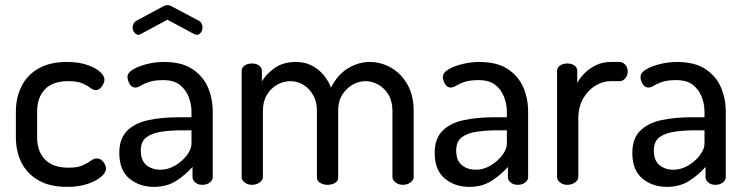

<svg xmlns="http://www.w3.org/2000/svg" viewBox="-20 -722 2909 750"><path d="M243 8Q174 8 129.5 -18Q85 -44 63.5 -87.5Q42 -131 42 -186V-286Q42 -340 63.5 -384Q85 -428 129.5 -454Q174 -480 242 -480Q286 -480 319 -469Q352 -458 370 -442Q388 -426 388 -411Q388 -403 383.5 -393.5Q379 -384 371.5 -377Q364 -370 354 -370Q344 -370 332.5 -379Q321 -388 301.5 -396.5Q282 -405 247 -405Q186 -405 155.5 -373Q125 -341 125 -286V-186Q125 -131 155.5 -99Q186 -67 248 -67Q284 -67 304 -76.5Q324 -86 335.5 -94.5Q347 -103 358 -103Q369 -103 377 -96.5Q385 -90 389.5 -81Q394 -72 394 -63Q394 -48 375 -31.5Q356 -15 322 -3.5Q288 8 243 8Z M581 8Q525 8 485.5 -24.5Q446 -57 446 -125Q446 -180 476 -210.5Q506 -241 558.5 -252.5Q611 -264 680 -264H728V-285Q728 -315 717 -343.5Q706 -372 682.5 -390.5Q659 -409 618 -409Q583 -409 562.5 -402Q542 -395 530 -387.5Q518 -380 509 -380Q494 -380 486 -394.5Q478 -409 478 -422Q478 -438 500 -451Q522 -464 555 -472Q588 -480 620 -480Q690 -480 732 -452Q774 -424 792.5 -380Q811 -336 811 -286V-30Q811 -18 799.5 -9Q788 0 770 0Q754 0 743 -9Q732 -18 732 -30V-70Q706 -40 669 -16Q632 8 581 8ZM607 -59Q636 -59 663.5 -75Q691 -91 709.5 -115Q728 -139 728 -161V-213H693Q651 -213 613.5 -208Q576 -203 553 -186.5Q530 -170 530 -134Q530 -95 552 -77Q574 -59 607 -59ZM521 -586Q512 -586 505 -595Q498 -604 498 -615Q498 -623 502 -630Q506 -637 513 -641L617 -697Q626 -702 634 -702Q643 -702 651 -697L755 -642Q764 -638 767.5 -630Q771 -622 771 -614Q771 -603 764.5 -594.5Q758 -586 748 -586Q746 -586 743.5 -587Q741 -588 738 -589L634 -645L530 -589Q528 -588 525.5 -587Q523 -586 521 -586Z M965 0Q947 0 935.5 -9.5Q924 -19 924 -30V-445Q924 -458 935.5 -466Q947 -474 965 -474Q981 -474 992 -466Q1003 -458 1003 -445V-404Q1020 -433 1053 -456.5Q1086 -480 1136 -480Q1184 -480 1220 -452Q1256 -424 1273 -380Q1299 -431 1340 -455.5Q1381 -480 1424 -480Q1468 -480 1507.5 -457.5Q1547 -435 1571.5 -392Q1596 -349 1596 -288V-30Q1596 -19 1583.5 -9.5Q1571 0 1554 0Q1537 0 1525 -9.5Q1513 -19 1513 -30V-288Q1513 -326 1497.5 -352Q1482 -378 1457.5 -391.5Q1433 -405 1408 -405Q1381 -405 1357 -391Q1333 -377 1317 -352Q1301 -327 1301 -291V-29Q1301 -14 1288 -7Q1275 0 1259 0Q1245 0 1231.5 -7Q1218 -14 1218 -29V-290Q1218 -324 1203.5 -350Q1189 -376 1165.5 -390.5Q1142 -405 1114 -405Q1087 -405 1062.5 -391Q1038 -377 1022.5 -351.5Q1007 -326 1007 -288V-30Q1007 -19 994.5 -9.5Q982 0 965 0Z M1813 8Q1757 8 1717.5 -24.5Q1678 -57 1678 -125Q1678 -180 1708 -210.5Q1738 -241 1790.5 -252.5Q1843 -264 1912 -264H1960V-285Q1960 -315 1949 -343.5Q1938 -372 1914.5 -390.5Q1891 -409 1850 -409Q1815 -409 1794.5 -402Q1774 -395 1762 -387.5Q1750 -380 1741 -380Q1726 -380 1718 -394.5Q1710 -409 1710 -422Q1710 -438 1732 -451Q1754 -464 1787 -472Q1820 -480 1852 -480Q1922 -480 1964 -452Q2006 -424 2024.5 -380Q2043 -336 2043 -286V-30Q2043 -18 2031.5 -9Q2020 0 2002 0Q1986 0 1975 -9Q1964 -18 1964 -30V-70Q1938 -40 1901 -16Q1864 8 1813 8ZM1839 -59Q1868 -59 1895.5 -75Q1923 -91 1941.5 -115Q1960 -139 1960 -161V-213H1925Q1883 -213 1845.5 -208Q1808 -203 1785 -186.5Q1762 -170 1762 -134Q1762 -95 1784 -77Q1806 -59 1839 -59Z M2196 0Q2179 0 2167.5 -9.5Q2156 -19 2156 -30V-445Q2156 -458 2167.5 -466Q2179 -474 2196 -474Q2213 -474 2224 -466Q2235 -458 2235 -445V-398Q2246 -419 2265 -437.5Q2284 -456 2309.5 -468Q2335 -480 2366 -480H2400Q2413 -480 2422.5 -469Q2432 -458 2432 -442Q2432 -427 2422.5 -416Q2413 -405 2400 -405H2366Q2334 -405 2305 -387Q2276 -369 2257.5 -336.5Q2239 -304 2239 -258V-30Q2239 -19 2226.5 -9.5Q2214 0 2196 0Z M2585 8Q2529 8 2489.5 -24.5Q2450 -57 2450 -125Q2450 -180 2480 -210.5Q2510 -241 2562.5 -252.5Q2615 -264 2684 -264H2732V-285Q2732 -315 2721 -343.5Q2710 -372 2686.5 -390.5Q2663 -409 2622 -409Q2587 -409 2566.5 -402Q2546 -395 2534 -387.5Q2522 -380 2513 -380Q2498 -380 2490 -394.5Q2482 -409 2482 -422Q2482 -438 2504 -451Q2526 -464 2559 -472Q2592 -480 2624 -480Q2694 -480 2736 -452Q2778 -424 2796.5 -380Q2815 -336 2815 -286V-30Q2815 -18 2803.5 -9Q2792 0 2774 0Q2758 0 2747 -9Q2736 -18 2736 -30V-70Q2710 -40 2673 -16Q2636 8 2585 8ZM2611 -59Q2640 -59 2667.5 -75Q2695 -91 2713.5 -115Q2732 -139 2732 -161V-213H2697Q2655 -213 2617.5 -208Q2580 -203 2557 -186.5Q2534 -170 2534 -134Q2534 -95 2556 -77Q2578 -59 2611 -59Z"/></svg>

Font: Dosis ExtraLight Medium
Style: Regular
Weight: 500
Version: Version 3.001; ttfautohint (v1.8.2)